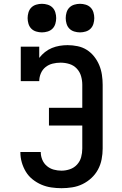

<svg xmlns="http://www.w3.org/2000/svg" viewBox="-20 -980 640 1008"><path d="M303 8Q276 8 249 4Q222 0 197.5 -10.5Q173 -21 151.5 -38Q130 -55 116 -78Q102 -101 94.5 -127Q87 -153 87 -180Q87 -181 87 -181.5Q87 -182 87 -182H194Q194 -182 194 -181.5Q194 -181 194 -181Q194 -161 202 -141.5Q210 -122 226 -108.5Q242 -95 262 -89.5Q282 -84 303 -84Q325 -84 347 -91.5Q369 -99 384.5 -116Q400 -133 406 -155Q412 -177 412 -200V-321H237V-414H412V-535Q412 -558 405.5 -580.5Q399 -603 383 -620Q367 -637 344.5 -644Q322 -651 298 -651Q277 -651 256.5 -646Q236 -641 219.5 -628Q203 -615 194.5 -595Q186 -575 186 -554H89V-735H186V-676Q199 -693 216 -706.5Q233 -720 252.5 -728Q272 -736 293 -739.5Q314 -743 335 -743Q361 -743 387.5 -737.5Q414 -732 436 -718Q458 -704 474.5 -683Q491 -662 501 -638Q511 -614 515 -587.5Q519 -561 519 -535V-200Q519 -172 513.5 -143.5Q508 -115 494.5 -90Q481 -65 460 -45.5Q439 -26 413.5 -13.5Q388 -1 359.5 3.5Q331 8 303 8ZM400 -810Q385 -810 370 -814.5Q355 -819 344.5 -829.5Q334 -840 329.5 -855Q325 -870 325 -885Q325 -900 329.5 -915Q334 -930 344.5 -940.5Q355 -951 370 -955.5Q385 -960 400 -960Q415 -960 430 -955.5Q445 -951 455.5 -940.5Q466 -930 470.5 -915Q475 -900 475 -885Q475 -870 470.5 -855Q466 -840 455.5 -829.5Q445 -819 430 -814.5Q415 -810 400 -810ZM200 -810Q185 -810 170 -814.5Q155 -819 144.5 -829.5Q134 -840 129.5 -855Q125 -870 125 -885Q125 -900 129.5 -915Q134 -930 144.5 -940.5Q155 -951 170 -955.5Q185 -960 200 -960Q215 -960 230 -955.5Q245 -951 255.5 -940.5Q266 -930 270.5 -915Q275 -900 275 -885Q275 -870 270.5 -855Q266 -840 255.5 -829.5Q245 -819 230 -814.5Q215 -810 200 -810Z"/></svg>

Font: Iosevka Slab Semibold Extended
Style: Regular
Weight: 600
Width: 7
Monospace: yes
Designer: Belleve Invis
Foundry: Belleve Invis
Version: Version 11.1.0; ttfautohint (v1.8.3)